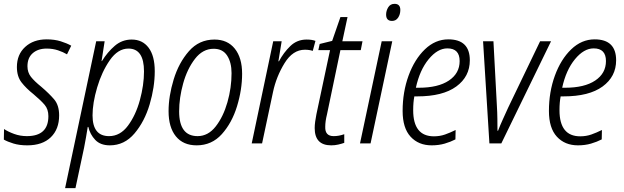

<svg xmlns="http://www.w3.org/2000/svg" viewBox="-23 -747 3249 1000"><path d="M119 10Q198 10 241.5 -32Q285 -74 285 -146Q285 -199 259 -229.5Q233 -260 192 -295Q156 -324 138 -347Q120 -370 120 -402Q120 -446 147.5 -470Q175 -494 220 -494Q252 -494 279 -485Q306 -476 326 -464L348 -509Q325 -522 293 -532Q261 -542 220 -542Q151 -542 108 -502.5Q65 -463 65 -398Q65 -349 89 -318Q113 -287 152 -256Q190 -224 209.5 -201Q229 -178 229 -142Q229 -38 117 -38Q82 -38 50.5 -49.5Q19 -61 -2 -75L-3 -20Q16 -9 47 0.5Q78 10 119 10Z M545 -38Q459 -38 459 -146Q459 -210 483 -291.5Q507 -373 549 -433.5Q591 -494 646 -494Q727 -494 727 -375Q727 -304 705.5 -225.5Q684 -147 643.5 -92.5Q603 -38 545 -38ZM316 233H370L415 22Q420 -3 425 -32Q430 -61 434 -86H437Q446 -47 473 -18.5Q500 10 549 10Q625 10 677.5 -52Q730 -114 756.5 -203.5Q783 -293 783 -376Q783 -456 751 -498.5Q719 -541 663 -541Q613 -541 575 -508.5Q537 -476 508 -429H506L522 -532H478Z M1001 10Q1080 10 1132.5 -48.5Q1185 -107 1211.5 -193.5Q1238 -280 1238 -363Q1238 -446 1200 -493.5Q1162 -541 1094 -541Q1014 -541 961 -480.5Q908 -420 881.5 -333Q855 -246 855 -168Q855 -84 893 -37Q931 10 1001 10ZM1006 -38Q910 -38 910 -167Q910 -237 931 -312.5Q952 -388 992.5 -440.5Q1033 -493 1090 -493Q1137 -493 1160 -457.5Q1183 -422 1183 -366Q1183 -290 1161.5 -214.5Q1140 -139 1100.5 -88.5Q1061 -38 1006 -38Z M1288 0H1342L1399 -268Q1416 -348 1459 -418Q1502 -488 1565 -488Q1588 -488 1606 -482L1620 -534Q1602 -541 1574 -541Q1524 -541 1489 -507Q1454 -473 1430 -428H1427L1444 -532H1400Z M1702 10Q1721 10 1738.5 6Q1756 2 1770 -3V-48Q1742 -38 1715 -38Q1669 -38 1671 -87Q1671 -115 1680 -151L1750 -486H1856L1865 -532H1760L1787 -658H1750L1707 -534L1642 -518L1635 -486H1696L1625 -152Q1621 -132 1618.5 -113.5Q1616 -95 1616 -80Q1616 10 1702 10Z M2019 -638Q2039 -638 2050.5 -655Q2062 -672 2062 -695Q2062 -727 2032 -727Q2010 -727 1999 -709Q1988 -691 1988 -671Q1988 -638 2019 -638ZM1852 0H1907L2020 -532H1965Z M2225 10Q2262 10 2293 1Q2324 -8 2349 -21L2350 -70Q2322 -56 2295 -46.5Q2268 -37 2237 -37Q2129 -37 2129 -173Q2129 -214 2135 -245H2150Q2283 -245 2353.5 -296.5Q2424 -348 2424 -433Q2424 -542 2312 -542Q2244 -542 2190 -490Q2136 -438 2105 -353Q2074 -268 2074 -169Q2074 -80 2115.5 -35Q2157 10 2225 10ZM2143 -290Q2163 -382 2209.5 -438.5Q2256 -495 2307 -495Q2371 -495 2371 -429Q2371 -365 2315 -327.5Q2259 -290 2158 -290Z M2526 0H2588L2847 -532H2790L2624 -187Q2611 -158 2596.5 -126.5Q2582 -95 2571 -66H2568Q2568 -91 2567.5 -127.5Q2567 -164 2565 -195L2547 -532H2493Z M2987 10Q3024 10 3055 1Q3086 -8 3111 -21L3112 -70Q3084 -56 3057 -46.5Q3030 -37 2999 -37Q2891 -37 2891 -173Q2891 -214 2897 -245H2912Q3045 -245 3115.5 -296.5Q3186 -348 3186 -433Q3186 -542 3074 -542Q3006 -542 2952 -490Q2898 -438 2867 -353Q2836 -268 2836 -169Q2836 -80 2877.5 -35Q2919 10 2987 10ZM2905 -290Q2925 -382 2971.5 -438.5Q3018 -495 3069 -495Q3133 -495 3133 -429Q3133 -365 3077 -327.5Q3021 -290 2920 -290Z"/></svg>

Font: Noto Sans Display SemiCondensed Light
Style: Italic
Weight: 300
Width: 4
Italic angle: -12°
Designer: Monotype Design Team
Foundry: Monotype Imaging Inc.
Version: Version 1.900